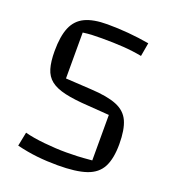

<svg xmlns="http://www.w3.org/2000/svg" viewBox="-122 -733 753 841"><g transform="rotate(20 254.0 -312.5)"><path d="M63 -72Q100 -62 154.5 -56.5Q209 -51 257 -51Q282 -51 307.5 -52Q333 -53 377 -57V-269L281 -276Q212 -280 168.5 -290Q125 -300 101 -319Q77 -338 67.5 -370Q58 -402 58 -451Q58 -520 75.5 -561.5Q93 -603 132 -621.5Q171 -640 236 -640Q334 -640 432 -623L421 -560Q379 -568 334.5 -571Q290 -574 234 -574Q204 -574 186 -573Q168 -572 146 -569V-355L265 -348Q342 -344 385.5 -326.5Q429 -309 446.5 -270.5Q464 -232 464 -164Q464 -97 443.5 -57.5Q423 -18 374.5 -1.5Q326 15 241 15Q191 15 145 10Q99 5 50 -7Z"/></g></svg>

Font: Changa Light
Style: Regular
Weight: 300
Designer: Eduardo Rodriguez Tunni
Foundry: Eduardo Rodriguez Tunni
Version: Version 3.002; ttfautohint (v1.8.2)